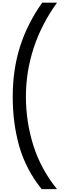

<svg xmlns="http://www.w3.org/2000/svg" viewBox="-20 -917 476 1393"><path d="M282.2 455.1Q168 312.5 120.1 145.5Q72.3 -21.5 72.3 -215.8Q72.3 -412.1 125.5 -579.1Q178.7 -746.1 286.1 -897.5H393.6Q280.3 -740.2 224.1 -568.4Q168 -396.5 168 -215.8Q168 -33.2 222.2 138.7Q276.4 310.5 393.6 455.1Z"/></svg>

Font: Padauk
Style: Bold
Weight: 700
Designer: Debbi Hosken, Becca Hirsbrunner Spalinger
Foundry: SIL International
Version: Version 5.003